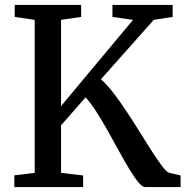

<svg xmlns="http://www.w3.org/2000/svg" viewBox="-20 -763 756 783"><path d="M38.5 0V-48L121.5 -58V-682L40 -694V-743H311V-694L229 -682V-330.5L522.5 -682L438.5 -694V-743H684V-694L607 -682L391.5 -439.5Q416.5 -418 443.5 -382.8Q470.5 -347.5 498.2 -305.5Q526 -263.5 552 -221.2Q578 -179 601.2 -143.2Q624.5 -107.5 642 -84.5Q659.5 -61.5 669.5 -58.5L716.5 -47.5V0H572Q560.5 0 544 -20Q527.5 -40 507.5 -73Q487.5 -106 465.5 -146.5Q443.5 -187 420.2 -228.2Q397 -269.5 374 -305.8Q351 -342 329 -366L229 -252V-58L319 -47.5V0Z"/></svg>

Font: Merriweather 24pt
Style: Regular
Weight: 400
Designer: Eben Sorkin
Foundry: Eben Sorkin
Version: Version 2.100